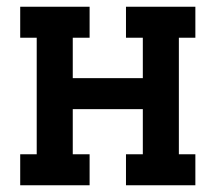

<svg xmlns="http://www.w3.org/2000/svg" viewBox="-20 -550 640 570"><path d="M40 0V-92H89V-438H40V-530H246V-438H196V-318H404V-438H354V-530H560V-438H511V-92H560V0H354V-92H404V-226H196V-92H246V0Z"/></svg>

Font: Iosevka Slab Semibold Extended
Style: Regular
Weight: 600
Width: 7
Monospace: yes
Designer: Belleve Invis
Foundry: Belleve Invis
Version: Version 11.1.0; ttfautohint (v1.8.3)